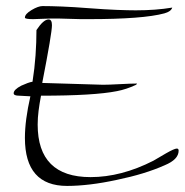

<svg xmlns="http://www.w3.org/2000/svg" viewBox="-20 -580 608 632"><path d="M89 -517Q62 -517 62 -522Q62 -534 84 -547Q106 -560 120 -560Q146 -560 184 -558.5Q222 -557 273 -553Q325 -549 363.5 -547.5Q402 -546 427 -546Q493 -546 547 -555Q543 -542 521 -536Q451 -517 272 -517Q262 -517 246 -517Q230 -517 209 -518Q189 -519 173.5 -519Q158 -519 147 -519Q137 -519 118 -518Q99 -517 89 -517ZM201 32Q62 32 62 -126Q62 -184 80 -263Q74 -263 61.5 -264Q49 -265 43 -265Q25 -265 25 -273Q25 -285 50 -298Q61 -303 70.5 -306.5Q80 -310 87 -311Q94 -355 97 -398Q100 -441 100 -481Q123 -516 140 -516Q151 -516 151 -497Q151 -484 143 -436.5Q135 -389 119 -307L319 -301Q328 -301 341.5 -301.5Q355 -302 374 -303Q393 -304 406.5 -304.5Q420 -305 429 -305Q431 -305 431 -304Q430 -303 429 -302Q428 -301 426 -300Q396 -286 365 -280Q290 -265 115 -265Q110 -239 107 -215.5Q104 -192 104 -170Q104 3 278 3Q379 3 485 -51L526 -75Q554 -91 562 -91Q568 -91 568 -84Q568 -55 522 -36Q457 -7 365 12Q319 22 277.5 27Q236 32 201 32Z"/></svg>

Font: Shalimar
Style: Regular
Weight: 400
Designer: Robert E. Leuschke
Foundry: Robert E. Leuschke
Version: Version 1.010; ttfautohint (v1.8.3)